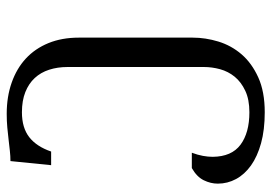

<svg xmlns="http://www.w3.org/2000/svg" viewBox="-134 -434 778 549"><g transform="rotate(-90 254.5 -160.0)"><path d="M91.8 0Q85.4 17.1 82.8 31.7Q80.1 46.4 80.1 59.6Q80.6 113.8 114.7 139.2Q148.9 164.6 207.5 164.6Q244.1 164.6 269 152.8Q293.9 141.1 309.1 122.6Q324.2 104 330.6 80.8Q336.9 57.6 336.9 34.7V-355.5Q336.9 -383.8 329.1 -408Q321.3 -432.1 305.4 -449.2Q289.6 -466.3 265.1 -476.1Q240.7 -485.8 207.5 -485.8Q163.1 -485.8 136.2 -464.8Q109.4 -443.8 95.2 -402.3H56.2L67.9 -518.6Q82 -518.6 97.2 -520.3Q112.3 -522 128.9 -523.9Q145.5 -525.9 163.8 -527.6Q182.1 -529.3 203.1 -529.3Q252 -529.3 292.2 -515.1Q332.5 -501 361.1 -474.6Q389.6 -448.2 405.3 -409.9Q420.9 -371.6 420.9 -323.2V2.4Q420.9 39.1 409.7 75.9Q398.4 112.8 373.3 142.1Q348.1 171.4 307.4 189.9Q266.6 208.5 207.5 208.5Q157.2 208.5 119.1 198Q81.1 187.5 55.4 169.2Q29.8 150.9 16.6 126.5Q3.4 102.1 3.4 74.2Q3.4 53.7 13.2 33.9Q22.9 14.2 47.9 0Z"/></g></svg>

Font: Arian Grqi
Style: Regular
Weight: 400
Designer: Ruben Hakobyan (Tarumian)
Foundry: Ruben Hakobyan (Tarumian)
Version: Version 1.003